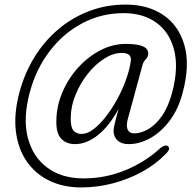

<svg xmlns="http://www.w3.org/2000/svg" viewBox="-20 -699 854 840"><path d="M542.5 -68.5Q507.5 -68.5 489.8 -89.5Q472 -110.5 479 -144Q481.5 -156.5 485.2 -172.2Q489 -188 499 -222.5Q456.5 -145.5 407.2 -107Q358 -68.5 308.5 -68.5Q270.5 -68.5 247.8 -92.2Q225 -116 226.5 -172.5Q227.5 -235 252.8 -294.8Q278 -354.5 321 -402.2Q364 -450 418.2 -478.5Q472.5 -507 531.5 -507Q630.5 -507 628.5 -464Q627.5 -449 617.8 -439.5Q608 -430 604 -416.5L539 -177.5Q531 -147 538.8 -131.2Q546.5 -115.5 567 -115.5Q596.5 -115.5 628.5 -133.8Q660.5 -152 688.2 -191.2Q716 -230.5 733 -293.5Q761.5 -400.5 742.2 -478.5Q723 -556.5 665.2 -599Q607.5 -641.5 520.5 -641.5Q423 -641.5 339.8 -597.2Q256.5 -553 196.8 -474.5Q137 -396 110 -294Q80 -182 101.5 -97.5Q123 -13 186.5 34.2Q250 81.5 345.5 81.5Q442.5 81.5 530 45Q617.5 8.5 682 -51.5Q692 -59.5 701.8 -61.8Q711.5 -64 717 -57.5Q722.5 -50.5 717.8 -41.5Q713 -32.5 702 -22.5Q660 20.5 601.2 52.8Q542.5 85 474.2 103Q406 121 335 121Q257 121 196 91.5Q135 62 97 7.2Q59 -47.5 49.5 -124.2Q40 -201 65 -295Q87 -377.5 130 -447.8Q173 -518 233.8 -569.8Q294.5 -621.5 369.5 -650.2Q444.5 -679 530 -679Q627.5 -679 695 -633Q762.5 -587 787 -500.5Q811.5 -414 779 -293Q761 -223.5 724 -173.2Q687 -123 639.5 -95.8Q592 -68.5 542.5 -68.5ZM289.5 -184.5Q288.5 -143.5 301 -128.2Q313.5 -113 337.5 -113Q361.5 -113 388.8 -133.5Q416 -154 442.8 -188.2Q469.5 -222.5 492.5 -264.5Q515.5 -306.5 531.2 -350.2Q547 -394 552.5 -432.5Q556.5 -467.5 513 -467.5Q475.5 -467.5 436.5 -442.8Q397.5 -418 364.5 -376.8Q331.5 -335.5 310.8 -285.2Q290 -235 289.5 -184.5Z"/></svg>

Font: Fraunces 72pt SuperSoft Light
Style: Italic
Weight: 300
Italic angle: -16°
Version: Version 1.000;[b76b70a41]